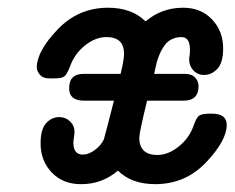

<svg xmlns="http://www.w3.org/2000/svg" viewBox="-20 -468 601 492"><path d="M74.2 -295.9Q75.2 -337.9 128.2 -393.1Q181.2 -448.2 256.8 -448.2Q317.9 -448.2 353 -413.1Q394 -448.2 449.2 -448.2Q495.1 -448.2 523.4 -418.2Q551.8 -388.2 551.8 -344.2Q551.8 -307.1 536.9 -291.5Q522 -275.9 502.9 -275.9Q485.8 -275.9 474.9 -288.3Q463.9 -300.8 464.8 -318.8Q466.8 -328.6 466.8 -340.8Q466.8 -373 444.8 -373Q435.1 -373 426.5 -370.1Q418 -367.2 411.9 -362.5Q405.8 -357.9 400.4 -349.9Q395 -341.8 392.1 -335.9Q389.2 -330.1 385.5 -320.1Q381.8 -310.1 380.9 -304.9Q379.9 -299.8 377.4 -289.8Q375 -279.8 375 -278.8H453.1Q471.2 -278.8 480 -269.3Q488.8 -259.8 488.8 -247.1Q488.8 -210 450.2 -210H356.9Q336.9 -127.9 336.9 -115.2Q336.9 -71.3 382.8 -70.8Q410.6 -70.8 437.7 -92.3Q464.8 -113.8 476.1 -146Q482.9 -166 490 -171.4Q497.1 -176.8 520 -176.8H522.9Q561 -176.8 561 -147.9Q561 -107.9 508.1 -52Q455.1 3.9 377.9 3.9Q316.9 3.9 282.2 -30.8Q241.2 4.4 187 3.9Q141.1 3.9 112.5 -26.1Q84 -56.2 84 -100.1Q84 -137.2 98.4 -152.6Q112.8 -168 131.8 -168Q147.9 -168 159.4 -157Q170.9 -146 170.9 -129.9Q170.9 -125 169.4 -116Q168 -106.9 168 -102.1Q168 -72.3 191.9 -71.8Q207 -71.8 222.9 -83.5Q238.8 -95.2 246.1 -110.8Q247.1 -112.8 272 -210H193.8Q156.7 -210.9 157.2 -242.2Q157.2 -279.3 195.8 -278.8H289.1Q297.9 -314.9 297.9 -330.1Q297.9 -373 252.9 -373Q225.1 -373 198.5 -352.1Q171.9 -331.1 160.2 -299.8Q152.3 -278.8 145.8 -272.9Q139.2 -267.1 120.1 -267.1H106.9Q89.8 -267.1 82 -276.6Q74.2 -286.1 74.2 -295.9Z"/></svg>

Font: CMU Typewriter Text
Style: BoldItalic
Weight: 700
Italic angle: -14.04°
Version: Version 0.7.0